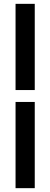

<svg xmlns="http://www.w3.org/2000/svg" viewBox="-20 -860 263 1000"><path d="M61 -840H161V-391H61ZM61 -329H161V120H61Z"/></svg>

Font: Cooper Hewitt
Style: Regular
Weight: 707
Designer: Village Type and Design LLC
Foundry: Cooper Hewitt Smithsonian Design Museum
Version: 1.000